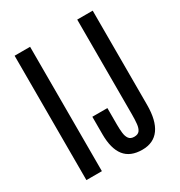

<svg xmlns="http://www.w3.org/2000/svg" viewBox="-199 -999 1080 1149"><g transform="rotate(-30 341.0 -424.0)"><path d="M69.8 0V-859.4H176.8V0ZM451.7 10.3Q369.1 10.3 329.6 -40Q290 -90.3 290 -189.9V-310.5H394V-196.3Q394 -165 397 -138.9Q399.9 -112.8 411.4 -96.9Q422.9 -81.1 448.2 -81.1Q474.1 -81.1 485.4 -96.4Q496.6 -111.8 499.5 -139.6Q502.4 -167.5 502.4 -204.1V-859.4H609.4V-208.5Q609.4 -100.6 569.6 -45.2Q529.8 10.3 451.7 10.3Z"/></g></svg>

Font: Antonio Medium
Style: Regular
Weight: 500
Designer: Vernon Adams
Foundry: Vernon Adams
Version: Version 1.002